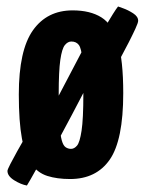

<svg xmlns="http://www.w3.org/2000/svg" viewBox="-20 -542 446 592"><path d="M196 10Q156 10 126 0.5Q96 -9 76.5 -36.5Q57 -64 47.5 -115.5Q38 -167 38 -251Q38 -387 81.5 -448.5Q125 -510 204 -510Q258 -510 292.5 -488.5Q327 -467 343.5 -411.5Q360 -356 360 -255Q360 -110 318.5 -50Q277 10 196 10ZM63 30Q45 27 24 14Q3 1 3 -15Q3 -19 12 -36.5Q21 -54 33 -75.5Q45 -97 54 -112.5Q63 -128 63 -128Q63 -128 76.5 -121.5Q90 -115 103.5 -104Q117 -93 117 -80Q117 -73 110 -57Q103 -41 93 -22.5Q83 -4 74.5 10.5Q66 25 63 30ZM199 -83Q209 -83 217.5 -93Q226 -103 231.5 -139Q237 -175 237 -252Q237 -324 234 -358.5Q231 -393 223 -403.5Q215 -414 200 -414Q189 -414 180 -403Q171 -392 166 -357.5Q161 -323 161 -252Q161 -194 163.5 -159.5Q166 -125 170.5 -109Q175 -93 182.5 -88Q190 -83 199 -83ZM139 -69Q131 -72 118.5 -76.5Q106 -81 96.5 -88.5Q87 -96 87 -106L246 -409Q246 -409 259 -406.5Q272 -404 284.5 -397Q297 -390 297 -377Q297 -374 288.5 -356Q280 -338 266 -311Q252 -284 235.5 -252.5Q219 -221 202.5 -189.5Q186 -158 171.5 -131.5Q157 -105 148.5 -88Q140 -71 139 -69ZM323 -312Q323 -312 312.5 -317.5Q302 -323 287.5 -331.5Q273 -340 262.5 -349.5Q252 -359 252 -367Q252 -367 259.5 -381Q267 -395 279 -416Q291 -437 304 -459Q317 -481 328 -498.5Q339 -516 344 -522Q344 -522 359.5 -516.5Q375 -511 390.5 -501Q406 -491 406 -478Q406 -472 397.5 -453.5Q389 -435 377 -411.5Q365 -388 352.5 -365Q340 -342 331.5 -327Q323 -312 323 -312Z"/></svg>

Font: Yanone Kaffeesatz ExtraLight
Style: Bold
Weight: 700
Version: Version 2.003